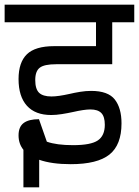

<svg xmlns="http://www.w3.org/2000/svg" viewBox="-30 -700 599 828"><path d="M122 -355Q122 -316 138.5 -300Q155 -284 192 -284Q221 -284 270 -295Q291 -300 315.5 -304Q340 -308 363 -308Q436 -308 465 -271Q494 -234 494 -168Q494 -75 442 -33.5Q390 8 275 8Q193 8 139 -11V108H71V-54Q50 -80 50 -116Q50 -153 72 -169.5Q94 -186 138 -186L172 -89Q214 -74 285 -74Q362 -74 392 -94.5Q422 -115 422 -162Q422 -197 407 -212.5Q392 -228 360 -228Q333 -228 285 -217Q262 -212 237 -208Q212 -204 191 -204Q122 -204 86 -244Q50 -284 50 -359Q50 -431 86 -466Q122 -501 204 -501H384V-604H-10V-680H549V-604H454V-423H212Q161 -423 141.5 -408Q122 -393 122 -355Z"/></svg>

Font: Rhodium Libre
Style: Regular
Weight: 400
Designer: James Puckett
Foundry: Dunwich Type Founders
Version: Version 1.001; ttfautohint (v1.3)